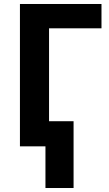

<svg xmlns="http://www.w3.org/2000/svg" viewBox="-20 -734 546 963"><path d="M489 -714V-592H226V-126H349V209H208V0H80V-714Z"/></svg>

Font: Noto Sans SemiCondensed
Style: Bold
Weight: 700
Width: 4
Designer: Monotype Design Team
Foundry: Monotype Imaging Inc.
Version: Version 2.013; ttfautohint (v1.8.4.7-5d5b)